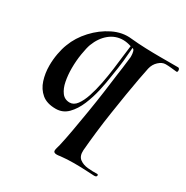

<svg xmlns="http://www.w3.org/2000/svg" viewBox="-153 -595 890 917"><g transform="rotate(30 292.0 -136.5)"><path d="M281 193Q263 193 263 181Q263 175 265.5 166Q268 157 271 146Q280 107 289.5 53.5Q299 0 309 -60.5Q319 -121 327 -179Q335 -237 341 -285Q343 -295 346.5 -324Q350 -353 353 -378Q354 -381 354 -385Q354 -389 354 -393Q354 -405 351 -416.5Q348 -428 340 -429Q339 -421 337.5 -399.5Q336 -378 333.5 -354Q331 -330 328 -311Q325 -296 320 -259.5Q315 -223 305 -178Q295 -133 277.5 -91Q260 -49 233 -21.5Q206 6 167 6Q118 6 90 -17.5Q62 -41 50 -78.5Q38 -116 38 -158Q38 -191 44 -224Q50 -257 60 -282Q79 -333 119.5 -377Q160 -421 211 -446Q262 -471 313 -465Q353 -461 395.5 -459.5Q438 -458 478 -458H576Q584 -456 584 -444Q584 -436 578 -436Q560 -438 545 -439.5Q530 -441 516 -441Q497 -441 478.5 -424Q460 -407 454 -381Q449 -357 441 -315Q433 -273 424.5 -220Q416 -167 407 -108.5Q398 -50 391.5 6.5Q385 63 381 111Q379 144 397.5 158Q416 172 443.5 174.5Q471 177 493 176H494Q500 176 500 182Q500 191 486 191Q479 191 446 189Q413 187 374 187Q355 187 336 188Q317 189 300 191Q294 192 289.5 192.5Q285 193 281 193ZM210 -53Q232 -53 248.5 -75Q265 -97 277 -133Q289 -169 297.5 -212.5Q306 -256 311.5 -298.5Q317 -341 321 -376.5Q325 -412 328 -432Q304 -440 283 -440Q241 -440 208 -413Q175 -386 157 -339Q150 -320 143.5 -281Q137 -242 137 -200Q137 -163 143.5 -129.5Q150 -96 166 -74.5Q182 -53 210 -53Z"/></g></svg>

Font: Tapestry
Style: Regular
Weight: 400
Designer: Robert E. Leuschke
Foundry: Robert E. Leuschke
Version: Version 1.010; ttfautohint (v1.8.4.7-5d5b)